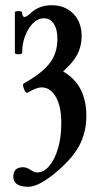

<svg xmlns="http://www.w3.org/2000/svg" viewBox="-20 -445 398 736"><path d="M89 271Q31 271 31 232Q31 196 69 196Q81 196 97 206Q105 211 110 213.5Q115 216 122 216Q148 216 169 191Q190 166 202.5 123.5Q215 81 215 27Q215 -37 194 -73.5Q173 -110 139 -110Q120 -110 86 -90Q81 -88 76 -95.5Q71 -103 69 -113Q67 -123 71 -125Q139 -163 169.5 -201.5Q200 -240 200 -296Q200 -333 186 -354Q172 -375 148 -375Q126 -375 107.5 -357Q89 -339 77 -309Q65 -279 65 -243Q65 -239 58 -237.5Q51 -236 44 -237.5Q37 -239 37 -243V-397Q37 -401 44 -402Q51 -403 58 -402Q65 -401 65 -397Q65 -380 74 -380Q79 -380 86.5 -385.5Q94 -391 99 -396Q131 -425 178 -425Q229 -425 261 -392.5Q293 -360 293 -306Q293 -269 277 -237.5Q261 -206 222 -171Q311 -120 311 -1Q311 65 281.5 117.5Q252 170 182 226Q149 251 127 261Q105 271 89 271Z"/></svg>

Font: Junicode Two Beta Condensed Medium
Style: Regular
Weight: 500
Width: 3
Designer: Peter S. Baker
Foundry: Briery Creek Software
Version: Version 1.053; ttfautohint (v1.8.4)